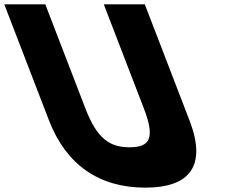

<svg xmlns="http://www.w3.org/2000/svg" viewBox="-263 -845 1076 880"><path d="M400.7 -825H212.7L396.4 -348C449.6 -210 423 -170 331 -170C239 -170 181.6 -210 128.4 -348L-55.3 -825H-243.3L-38.4 -293C40.2 -89 192.3 15 402.3 15C612.3 15 684.2 -89 605.6 -293Z"/></svg>

Font: Hussar
Style: BdOpOblFour
Weight: 700
Foundry: Cannot Into Space Fonts
Version: Version 2.00